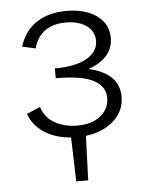

<svg xmlns="http://www.w3.org/2000/svg" viewBox="-49 -510 547 720"><g transform="rotate(-5 225.0 -150.0)"><path d="M260 3 254 170H209L204 4Q145 0 103.5 -27.5Q62 -55 47 -98L98 -120Q111 -78 148 -58Q185 -38 232 -38Q286 -38 319 -64.5Q352 -91 352 -132Q352 -175 308.5 -198.5Q265 -222 166 -222V-259Q244 -259 286.5 -283.5Q329 -308 329 -349Q329 -384 299.5 -405.5Q270 -427 222 -427Q173 -427 142 -404Q111 -381 101 -340L51 -351Q69 -410 115 -440Q161 -470 227 -470Q298 -470 341.5 -439Q385 -408 385 -355Q385 -316 360 -288Q335 -260 291 -246Q406 -220 406 -132Q406 -78 365.5 -41.5Q325 -5 260 3Z"/></g></svg>

Font: Ysabeau SC Semilight
Style: Regular
Weight: 300
Designer: Christian Thalmann (Catharsis Fonts)
Version: Version 0.003